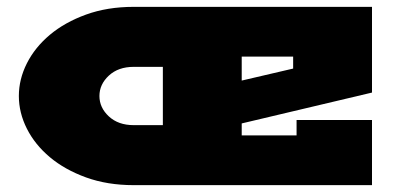

<svg xmlns="http://www.w3.org/2000/svg" viewBox="-20 -540 1190 560"><path d="M1065 0H370Q293 0 231 -22.5Q169 -45 125.5 -81.5Q82 -118 58.5 -164.5Q35 -211 35 -260Q35 -309 58.5 -355.5Q82 -402 125.5 -438.5Q169 -475 231 -497.5Q293 -520 370 -520H1065V-270L685 -180V-145H845V-190H1065ZM370 -345Q325 -345 297.5 -319.5Q270 -294 270 -260Q270 -226 297.5 -200.5Q325 -175 370 -175H455V-345ZM835 -375H685V-305L835 -340Z"/></svg>

Font: Imperial One
Style: Regular
Weight: 400
Designer: Jovanny Lemonad
Foundry: Jovanny Lemonad
Version: Version 1.000